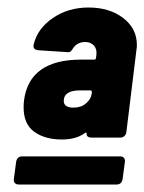

<svg xmlns="http://www.w3.org/2000/svg" viewBox="-20 -728 385 512"><path d="M231 -569Q236 -569 236 -574L237 -581Q239 -597 230.5 -606.5Q222 -616 207 -616Q197 -616 189 -612Q181 -608 176 -601Q172 -594 168.5 -591Q165 -588 159 -589L82 -594Q66 -596 70 -610Q80 -652 121 -680Q162 -708 216 -708Q272 -708 308.5 -680Q345 -652 345 -608Q345 -600 344 -596L317 -376Q316 -369 311.5 -365Q307 -361 300 -361H225Q218 -361 214.5 -363.5Q211 -366 211 -370Q212 -373 210 -374Q208 -375 206 -373Q183 -356 145 -356Q100 -356 71.5 -376.5Q43 -397 43 -441Q43 -453 44 -460Q58 -569 196 -569ZM224 -476 225 -482Q225 -487 221 -487H194Q150 -487 150 -459Q150 -441 176 -441Q196 -441 209 -452Q222 -463 224 -476ZM39 -311H300Q307 -311 310.5 -307Q314 -303 313 -296L307 -251Q306 -244 302 -240Q298 -236 291 -236H30Q23 -236 19.5 -240Q16 -244 17 -251L23 -296Q24 -303 28 -307Q32 -311 39 -311Z"/></svg>

Font: Barlow Semi Condensed Black
Style: Italic
Weight: 900
Width: 4
Italic angle: -7°
Designer: Jeremy Tribby
Foundry: Tribby Type
Version: Version 1.408